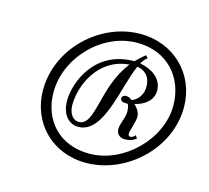

<svg xmlns="http://www.w3.org/2000/svg" viewBox="-71 -728 642 591"><g transform="rotate(15 250.0 -432.5)"><path d="M309 -646C182 -646 63 -536 63 -402C63 -298 140 -219 248 -219C374 -219 496 -328 496 -462C496 -566 417 -646 309 -646ZM306 -617C403 -617 463 -548 463 -458C463 -351 360 -249 251 -249C154 -249 96 -316 96 -404C96 -513 194 -617 306 -617ZM375 -341C370 -335 365 -332 360 -332C354 -332 353 -336 353 -342C353 -349 365 -381 365 -397C365 -412 355 -424 346 -433C375 -439 403 -458 403 -490C403 -532 364 -552 331 -558C336 -567 342 -575 349 -579L342 -587C331 -579 321 -569 312 -560C184 -560 143 -445 143 -390C143 -343 168 -320 197 -320C278 -320 292 -474 325 -546C346 -543 368 -529 368 -493C368 -468 354 -450 335 -442C327 -448 322 -450 314 -450C308 -450 302 -445 302 -440C302 -428 315 -428 326 -428C329 -422 331 -414 331 -404C331 -384 318 -363 318 -346C318 -326 334 -320 345 -320C361 -320 371 -324 381 -332ZM194 -335C177 -335 162 -352 162 -381C162 -440 200 -538 300 -546C229 -457 248 -335 194 -335Z"/></g></svg>

Font: Parisienne
Style: Regular
Weight: 400
Designer: Astigmatic (AOETI)
Foundry: Astigmatic (AOETI)
Version: Version 1.000